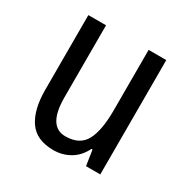

<svg xmlns="http://www.w3.org/2000/svg" viewBox="-130 -654 765 781"><g transform="rotate(30 252.5 -263.5)"><path d="M434 -537V0H367L356 -72H351Q331 -31 296 -10.5Q261 10 219 10Q139 10 103.5 -41.5Q68 -93 68 -186V-537H151V-199Q151 -63 233 -63Q299 -63 325 -110Q351 -157 351 -253V-537Z"/></g></svg>

Font: Noto Sans Bengali UI Condensed
Style: Regular
Weight: 400
Width: 3
Designer: Jelle Bosma - Monotype Design Team
Foundry: Monotype Imaging Inc.
Version: Version 2.003; ttfautohint (v1.8.4.7-5d5b)